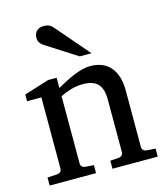

<svg xmlns="http://www.w3.org/2000/svg" viewBox="-110 -818 786 904"><g transform="rotate(-15 283.5 -366.5)"><path d="M326.2 0V-39.1L368.2 -42Q377 -43 383.1 -48.8Q389.2 -54.7 389.2 -64V-324.2Q389.2 -371.6 367.2 -396.2Q345.2 -420.9 293 -420.9Q264.2 -420.9 236.3 -412.8Q208.5 -404.8 183.1 -392.1V-64Q183.1 -54.7 189 -48.8Q194.8 -43 204.1 -42L246.1 -39.1V0H20V-39.1L68.8 -42Q78.1 -43 84 -48.8Q89.8 -54.7 89.8 -64V-411.1H20V-443.8L142.1 -481.9H183.1V-432.1Q204.1 -443.8 225.8 -455.1Q247.6 -466.3 269 -475.1Q290.5 -483.9 310.5 -489Q330.6 -494.1 348.1 -494.1Q413.6 -494.1 447.8 -453.6Q481.9 -413.1 481.9 -339.8V-64Q481.9 -54.7 488 -48.8Q494.1 -43 502.9 -42L546.9 -39.1V0ZM314.5 -550.8 162.6 -647.9Q151.9 -654.8 145.8 -664.6Q139.6 -674.3 139.6 -688Q139.6 -695.8 142.1 -703.9Q144.5 -711.9 149.9 -718.3Q155.3 -724.6 164.1 -728.8Q172.9 -732.9 185.5 -732.9Q196.3 -732.9 203.6 -731.2Q210.9 -729.5 216.8 -726.1Q222.7 -722.7 227.5 -717.5Q232.4 -712.4 237.8 -706.1L371.6 -550.8Z"/></g></svg>

Font: Charis SIL Eur
Style: Regular
Weight: 400
Foundry: SIL International
Version: Version 5.000